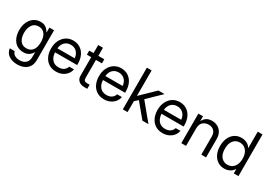

<svg xmlns="http://www.w3.org/2000/svg" viewBox="11 -1710 4049 2902"><g transform="rotate(30 2035.5 -259.0)"><path d="M266.6 210.9Q179.7 210.9 119.6 170.9Q59.6 130.9 49.8 54.7H134.8Q146 96.2 181.4 116.9Q216.8 137.7 266.6 137.7Q334 137.7 372.6 101.8Q411.1 65.9 411.1 0V-85H409.2Q385.7 -43.5 348.4 -19.3Q311 4.9 253.9 4.9Q185.1 4.9 136.2 -28.6Q87.4 -62 61.3 -121.3Q35.2 -180.7 35.2 -258.8Q35.2 -335.9 62.7 -396.2Q90.3 -456.5 140.1 -491Q189.9 -525.4 255.9 -525.4Q304.2 -525.4 334.7 -509Q365.2 -492.7 382.6 -470.7Q399.9 -448.7 409.2 -432.6H412.1V-515.6H493.2V0Q493.2 76.2 461.7 122.6Q430.2 168.9 378.4 189.9Q326.7 210.9 266.6 210.9ZM264.6 -69.3Q334.5 -69.3 372.8 -118.7Q411.1 -168 411.1 -257.8Q411.1 -349.6 373 -399.9Q335 -450.2 266.6 -450.2Q194.3 -450.2 156.7 -396.2Q119.1 -342.3 119.1 -257.8Q119.1 -173.8 155.8 -121.6Q192.4 -69.3 264.6 -69.3Z M830.1 11.7Q754.4 11.7 700.9 -22.9Q647.5 -57.6 619.1 -118.4Q590.8 -179.2 590.8 -256.8Q590.8 -335.4 620.6 -396.5Q650.4 -457.5 703.1 -492.4Q755.9 -527.3 824.2 -527.3Q896 -527.3 948.7 -493.2Q1001.5 -459 1030 -397.9Q1058.6 -336.9 1058.6 -256.8V-234.4H672.9Q675.8 -158.7 716.3 -111.1Q756.8 -63.5 830.1 -63.5Q885.3 -63.5 920.2 -88.9Q955.1 -114.3 966.8 -154.3H1049.8Q1040 -105 1009.3 -67.6Q978.5 -30.3 932.4 -9.3Q886.2 11.7 830.1 11.7ZM673.8 -304.7H975.6Q968.8 -373 928.2 -413.1Q887.7 -453.1 824.2 -453.1Q760.7 -453.1 720.5 -413.1Q680.2 -373 673.8 -304.7Z M1370.1 -515.6V-444.3H1265.6V-132.8Q1265.6 -99.6 1279.5 -85.4Q1293.5 -71.3 1326.2 -71.3H1370.1V0H1318.4Q1255.9 0 1219.2 -32.5Q1182.6 -64.9 1182.6 -120.1V-444.3H1107.4V-515.6H1182.6V-656.2H1265.6V-515.6Z M1666.5 11.7Q1590.8 11.7 1537.4 -22.9Q1483.9 -57.6 1455.6 -118.4Q1427.2 -179.2 1427.2 -256.8Q1427.2 -335.4 1457 -396.5Q1486.8 -457.5 1539.6 -492.4Q1592.3 -527.3 1660.6 -527.3Q1732.4 -527.3 1785.2 -493.2Q1837.9 -459 1866.5 -397.9Q1895 -336.9 1895 -256.8V-234.4H1509.3Q1512.2 -158.7 1552.7 -111.1Q1593.3 -63.5 1666.5 -63.5Q1721.7 -63.5 1756.6 -88.9Q1791.5 -114.3 1803.2 -154.3H1886.2Q1876.5 -105 1845.7 -67.6Q1814.9 -30.3 1768.8 -9.3Q1722.7 11.7 1666.5 11.7ZM1510.3 -304.7H1812Q1805.2 -373 1764.6 -413.1Q1724.1 -453.1 1660.6 -453.1Q1597.2 -453.1 1556.9 -413.1Q1516.6 -373 1510.3 -304.7Z M1990.7 0V-727.5H2073.7V-283.7H2074.7L2314.5 -515.6H2421.9L2194.8 -294.9L2438.5 0H2333L2131.3 -242.7L2073.7 -190.4V0Z M2688.5 11.7Q2612.8 11.7 2559.3 -22.9Q2505.9 -57.6 2477.5 -118.4Q2449.2 -179.2 2449.2 -256.8Q2449.2 -335.4 2479 -396.5Q2508.8 -457.5 2561.5 -492.4Q2614.3 -527.3 2682.6 -527.3Q2754.4 -527.3 2807.1 -493.2Q2859.9 -459 2888.4 -397.9Q2917 -336.9 2917 -256.8V-234.4H2531.2Q2534.2 -158.7 2574.7 -111.1Q2615.2 -63.5 2688.5 -63.5Q2743.7 -63.5 2778.6 -88.9Q2813.5 -114.3 2825.2 -154.3H2908.2Q2898.4 -105 2867.7 -67.6Q2836.9 -30.3 2790.8 -9.3Q2744.6 11.7 2688.5 11.7ZM2532.2 -304.7H2834Q2827.1 -373 2786.6 -413.1Q2746.1 -453.1 2682.6 -453.1Q2619.1 -453.1 2578.9 -413.1Q2538.6 -373 2532.2 -304.7Z M3094.7 -301.8V0H3011.7V-515.6H3092.8V-432.6H3094.7Q3111.8 -470.2 3149.4 -497.8Q3187 -525.4 3248 -525.4Q3300.3 -525.4 3344.7 -502.7Q3389.2 -480 3416.3 -434.6Q3443.4 -389.2 3443.4 -320.3V0H3360.4V-314.5Q3360.4 -381.3 3325.4 -415.3Q3290.5 -449.2 3232.4 -449.2Q3176.3 -449.2 3135.5 -414.6Q3094.7 -379.9 3094.7 -301.8Z M3763.7 9.8Q3696.8 9.8 3646.2 -24.2Q3595.7 -58.1 3567.9 -118.4Q3540 -178.7 3540 -257.8Q3540 -337.4 3567.9 -397.7Q3595.7 -458 3646.2 -491.7Q3696.8 -525.4 3763.7 -525.4Q3814 -525.4 3856.9 -504.2Q3899.9 -482.9 3924.8 -439.5H3925.8V-727.5H4008.8V0H3927.7V-78.1H3926.8Q3898.9 -33.7 3856.4 -12Q3814 9.8 3763.7 9.8ZM3776.4 -64.9Q3848.1 -64.9 3890.4 -117.7Q3932.6 -170.4 3932.6 -257.8Q3932.6 -345.2 3890.4 -398.2Q3848.1 -451.2 3776.4 -451.2Q3709.5 -451.2 3666.7 -401.9Q3624 -352.5 3624 -257.8Q3624 -163.1 3666.7 -114Q3709.5 -64.9 3776.4 -64.9Z"/></g></svg>

Font: Inter Display
Style: Regular
Weight: 400
Designer: Rasmus Andersson
Foundry: rsms
Version: Version 4.000;git-37864ae